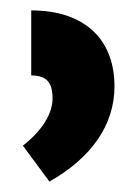

<svg xmlns="http://www.w3.org/2000/svg" viewBox="-20 -781 251 369"><path d="M40 -761V-636C68 -636 81 -624 81 -592C81 -563 62 -531 24 -501L75 -432C156 -478 200 -541 200 -615C200 -706 142 -761 40 -761Z"/></svg>

Font: Noto Sans Armenian Condensed
Style: Bold
Weight: 700
Width: 3
Designer: Monotype Design Team
Foundry: Monotype Imaging Inc.
Version: Version 2.008